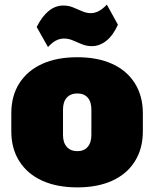

<svg xmlns="http://www.w3.org/2000/svg" viewBox="-20 -800 669 832"><path d="M315 12Q227 12 163 -17Q99 -46 64 -101Q29 -156 29 -231V-309Q29 -385 64 -439.5Q99 -494 162.5 -523Q226 -552 315 -552Q403 -552 466.5 -523Q530 -494 564.5 -439Q599 -384 599 -309V-231Q599 -156 564.5 -101Q530 -46 466.5 -17Q403 12 315 12ZM315 -145Q344 -145 360 -163.5Q376 -182 376 -215V-325Q376 -359 360 -377Q344 -395 315 -395Q286 -395 269.5 -377Q253 -359 253 -325V-215Q253 -182 269.5 -163.5Q286 -145 315 -145ZM139 -683Q162 -729 191 -752.5Q220 -776 254 -776Q277 -776 296.5 -768Q316 -760 335.5 -751.5Q355 -743 373 -743Q391 -743 408 -752Q425 -761 443 -780L491 -693Q470 -646 440.5 -623Q411 -600 378 -600Q355 -600 334.5 -608.5Q314 -617 295.5 -625Q277 -633 257 -633Q239 -633 222 -624Q205 -615 188 -596Z"/></svg>

Font: Pathway Extreme Condensed Black
Style: Regular
Weight: 900
Width: 3
Version: Version 1.001;gftools[0.9.26]